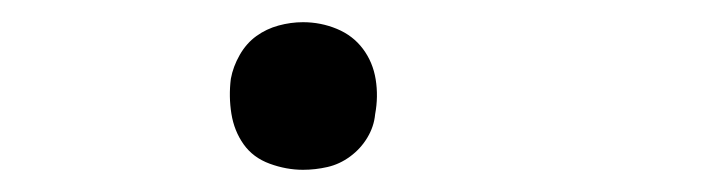

<svg xmlns="http://www.w3.org/2000/svg" viewBox="-20 -145 640 173"><path d="M253 8Q238 8 223 2.5Q208 -3 199.5 -15Q191 -27 188.5 -42.5Q186 -58 188 -74Q190 -85 196 -95.5Q202 -106 211 -112.5Q220 -119 231 -122Q242 -125 253 -125Q269 -125 283.5 -119Q298 -113 307 -101Q316 -89 318.5 -73.5Q321 -58 318 -42Q317 -31 311 -21Q305 -11 295.5 -4Q286 3 275 5.5Q264 8 253 8Z"/></svg>

Font: Iosevka Curly Slab LtEx
Style: Italic
Weight: 300
Width: 7
Italic angle: -9°
Monospace: yes
Designer: Belleve Invis
Foundry: Belleve Invis
Version: Version 11.1.0; ttfautohint (v1.8.3)